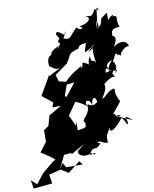

<svg xmlns="http://www.w3.org/2000/svg" viewBox="-201 -1069 1106 1383"><g transform="rotate(-10 352.0 -377.5)"><path d="M291 15C283 45 329 71 386 46C396 79 451 30 371 59C408 -21 415 51 462 -16C405 -8 434 -89 399 -48C360 17 409 -34 402 24C465 -67 459 -5 516 -8C506 -66 529 -75 544 -112C540 -46 624 -140 640 -166C663 -151 669 -112 680 -113C689 -152 635 -200 723 -136C605 -180 588 -202 641 -185C592 -168 619 -196 588 -206C646 -271 661 -294 648 -294C628 -336 626 -366 628 -363C643 -415 563 -358 531 -315C581 -346 607 -354 527 -327C599 -419 545 -454 555 -418C548 -417 629 -490 649 -462C607 -542 574 -559 648 -591C569 -500 659 -522 573 -465C674 -505 649 -525 587 -506C587 -537 595 -546 621 -517C653 -498 701 -533 650 -491C697 -547 635 -618 631 -559C690 -606 656 -656 715 -609C732 -666 742 -673 686 -614C737 -627 742 -670 783 -667C790 -677 756 -737 676 -679C735 -771 658 -754 682 -772C671 -819 744 -814 742 -815C715 -882 762 -907 685 -895C725 -891 721 -935 669 -877C670 -953 676 -931 628 -902C624 -912 609 -821 595 -849C588 -810 567 -840 590 -891C582 -895 608 -840 579 -833C590 -863 591 -892 602 -980C643 -943 562 -977 587 -974C553 -906 551 -934 493 -934C555 -933 550 -881 459 -869C502 -840 449 -840 435 -865C373 -803 379 -780 329 -804C379 -883 344 -840 340 -827C261 -893 292 -818 278 -845C315 -789 296 -815 285 -782C331 -774 234 -702 289 -758C258 -742 197 -716 233 -675C237 -720 178 -698 195 -620C200 -631 231 -572 284 -605L185 -554L174 -558L177 -552L101 -422L178 -361L164 -327L227 -328L134 -274L113 -200L77 -176L76 -91L24 -22L83 16L121 47L101 58L18 127L-39 199L-80 163L-69 225L69 212L58 146L145 124L199 158L288 88L308 115H188L167 79L144 117L149 104L188 24L253 19L348 -35L314 -112L319 -196L309 -168L271 -247L350 -361L358 -369L305 -366L267 -392L302 -490L243 -504L228 -553L323 -621C366 -689 343 -684 408 -708C443 -707 399 -735 483 -743C455 -647 457 -678 518 -704C508 -704 589 -757 488 -677C553 -695 505 -744 531 -585C513 -633 502 -574 493 -643C451 -559 518 -579 434 -608C435 -580 412 -551 421 -586C405 -572 333 -545 274 -468L352 -477L280 -386L259 -350C327 -354 394 -312 415 -289C386 -346 452 -347 450 -279C450 -354 485 -359 490 -310C438 -264 417 -326 416 -295C422 -221 348 -208 377 -178C462 -245 373 -177 440 -204C415 -231 376 -238 378 -150C364 -129 295 -142 231 -110L207 -40L218 -43L244 29L343 -28Z"/></g></svg>

Font: Hussar Lance
Style: Italic
Weight: 700
Foundry: Cannot Into Space Fonts, PlusOne Fonts
Version: Version 2.27